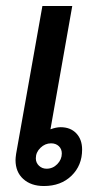

<svg xmlns="http://www.w3.org/2000/svg" viewBox="-20 -613 351 643"><path d="M32 -77Q32 -84 34 -98L122 -593H222L149 -180Q168 -187 183 -187Q216 -187 235.5 -166.5Q255 -146 255 -112Q255 -59 219.5 -24.5Q184 10 127 10Q84 10 58 -13.5Q32 -37 32 -77ZM187 -99Q187 -114 177 -123.5Q167 -133 151 -133Q131 -133 115.5 -118Q100 -103 100 -83Q100 -68 110.5 -58Q121 -48 136 -48Q157 -48 172 -63.5Q187 -79 187 -99Z"/></svg>

Font: Niramit Medium
Style: Italic
Weight: 500
Italic angle: -10°
Designer: Katatrad Aksorn Co.,Ltd.
Foundry: Cadson Demak Co.,Ltd.
Version: Version 1.000; ttfautohint (v1.6)